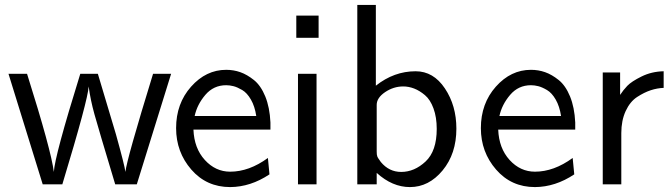

<svg xmlns="http://www.w3.org/2000/svg" viewBox="-20 -742 2707 773"><path d="M14.2 -444.8H88.9Q186 -136.7 196.8 -49.8Q199.7 -111.8 303.2 -444.8H374L446.8 -201.2Q481.9 -75.2 484.9 -49.8Q489.7 -98.6 596.2 -444.8H668.9L530.8 0H443.8Q376 -225.1 360.1 -282.5Q344.2 -339.8 336.9 -394Q335 -343.3 231 0H151.9Z M689 -226.1Q689 -325.2 749.3 -393.1Q809.6 -460.9 890.6 -460.9Q920.4 -460.9 947.5 -451.4Q974.6 -441.9 1002.2 -419.9Q1029.8 -397.9 1047.9 -354Q1065.9 -310.1 1068.8 -249V-220.2H758.8Q761.7 -145 804.7 -97.9Q847.7 -50.8 906.7 -50.8Q982.9 -50.8 1058.6 -106L1064.9 -40Q988.8 10.7 906.7 11.2Q811.5 11.2 750.2 -59.3Q689 -129.9 689 -226.1ZM763.7 -274.9H1011.7Q1005.9 -314 990.2 -341.1Q974.6 -368.2 955.1 -379.6Q935.5 -391.1 920.2 -395Q904.8 -398.9 890.6 -398.9Q839.8 -398.9 806.6 -359.9Q773.4 -320.8 763.7 -274.9Z M1172.9 -589.8V-679.2H1262.7V-589.8ZM1179.7 0V-444.8H1254.4V0Z M1418.5 0V-722.2H1493.2V-397Q1566.4 -455.1 1653.3 -455.1Q1725.1 -455.1 1771.2 -386Q1817.4 -316.9 1817.4 -224.1Q1817.4 -123 1762 -55.9Q1706.5 11.2 1630.4 11.2Q1559.6 11.2 1496.6 -45.9V0ZM1496.6 -132.8Q1496.6 -125 1497.1 -120.6Q1497.6 -116.2 1499 -112.1Q1500.5 -107.9 1502 -106Q1503.4 -104 1506.8 -99.1Q1510.3 -94.2 1513.2 -89.8Q1546.4 -49.8 1595.2 -49.8Q1648.4 -49.8 1693.4 -91.8Q1738.3 -133.8 1738.3 -223.1Q1738.3 -270 1725.3 -305.4Q1712.4 -340.8 1690.9 -358.9Q1669.4 -377 1647.5 -385.5Q1625.5 -394 1603.5 -394Q1564.5 -394 1530.5 -371.1Q1496.6 -348.1 1496.6 -319.8Z M1916 -226.1Q1916 -325.2 1976.3 -393.1Q2036.6 -460.9 2117.7 -460.9Q2147.5 -460.9 2174.6 -451.4Q2201.7 -441.9 2229.2 -419.9Q2256.8 -397.9 2274.9 -354Q2293 -310.1 2295.9 -249V-220.2H1985.8Q1988.8 -145 2031.7 -97.9Q2074.7 -50.8 2133.8 -50.8Q2210 -50.8 2285.6 -106L2292 -40Q2215.8 10.7 2133.8 11.2Q2038.6 11.2 1977.3 -59.3Q1916 -129.9 1916 -226.1ZM1990.7 -274.9H2238.8Q2232.9 -314 2217.3 -341.1Q2201.7 -368.2 2182.1 -379.6Q2162.6 -391.1 2147.2 -395Q2131.8 -398.9 2117.7 -398.9Q2066.9 -398.9 2033.7 -359.9Q2000.5 -320.8 1990.7 -274.9Z M2406.7 0V-450.2H2476.6V-359.9Q2488.8 -378.9 2505.6 -396.5Q2522.5 -414.1 2563 -434.1Q2603.5 -454.1 2651.9 -455.1V-388.2Q2626 -387.2 2599.9 -378.7Q2573.7 -370.1 2545.2 -351.6Q2516.6 -333 2499 -294.9Q2481.4 -256.8 2481.4 -206.1V0Z"/></svg>

Font: CMU Sans Serif
Style: Medium
Weight: 500
Version: Version 0.7.0